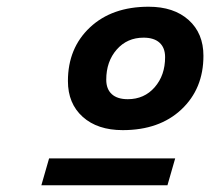

<svg xmlns="http://www.w3.org/2000/svg" viewBox="-20 -712 654 571"><path d="M182 -471Q182 -569 247.5 -630.5Q313 -692 422 -692Q497 -692 541 -652.5Q585 -613 585 -546Q585 -448 519.5 -386.5Q454 -325 345 -325Q270 -325 226 -364.5Q182 -404 182 -471ZM296 -475Q296 -447 312.5 -432Q329 -417 360 -417Q409 -417 440 -452.5Q471 -488 471 -542Q471 -570 454.5 -585Q438 -600 407 -600Q358 -600 327 -564.5Q296 -529 296 -475ZM103 -161 126 -241H501L478 -161Z"/></svg>

Font: Intel One Mono
Style: Bold Italic
Weight: 700
Italic angle: -16°
Monospace: yes
Designer: Fred Shallcrass
Foundry: Frere-Jones Type LLC
Version: Version 1.400;hotconv 1.1.0;makeotfexe 2.6.0;FJTRelease1.4